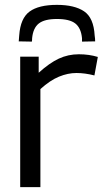

<svg xmlns="http://www.w3.org/2000/svg" viewBox="-20 -769 425 789"><path d="M139 -536V-470Q183 -510 221.5 -528Q260 -546 304 -546Q346 -546 382 -535L368 -459Q329 -469 294 -469Q259 -469 222.5 -454Q186 -439 146 -403V0H63V-536ZM214 -749Q286 -749 325.5 -722.5Q365 -696 369 -623Q370 -617 370.5 -611Q371 -605 371 -599L317 -598Q317 -601 317 -605Q317 -609 317 -612Q313 -654 289.5 -672.5Q266 -691 214 -691Q163 -691 139.5 -672.5Q116 -654 112 -612Q112 -603 111 -598L57 -599Q57 -605 58 -611.5Q59 -618 59 -624Q64 -694 101.5 -721.5Q139 -749 214 -749Z"/></svg>

Font: Georama
Style: Regular
Weight: 400
Designer: Jean-Baptiste Levee
Foundry: Production Type
Version: Version 1.000